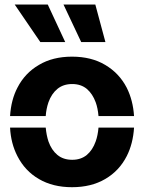

<svg xmlns="http://www.w3.org/2000/svg" viewBox="-20 -797 621 828"><path d="M290.5 10.3Q208 10.3 147.9 -24.9Q87.9 -59.6 55.2 -123.5Q26.9 -178.2 23.4 -246.6H177.2Q180.2 -213.9 189 -187Q202.1 -149.9 227.5 -128.9Q252.9 -107.9 291.5 -107.9Q329.1 -107.9 354.5 -128.9Q379.4 -149.9 392.6 -187Q401.9 -212.9 404.8 -246.6H558.1Q553.7 -176.8 526.4 -123.5Q494.1 -60.1 433.6 -24.9Q373.5 10.3 290.5 10.3ZM23.4 -296.4Q27.8 -366.7 55.2 -418.9Q87.4 -481.9 147.9 -517.1Q207.5 -552.7 290.5 -552.7Q374 -552.7 433.6 -517.1Q494.1 -481.4 526.4 -418.9Q553.7 -364.7 558.1 -296.4H404.8Q401.9 -330.6 392.6 -356Q379.4 -392.1 354.5 -413.6Q329.1 -434.6 291.5 -434.6Q252.9 -434.6 227.5 -413.6Q202.1 -392.6 189 -356Q179.2 -327.1 177.2 -296.4ZM43.5 -777.3H186L261.2 -615.7H153.8ZM253.9 -777.3H391.1L434.6 -615.7H330.1Z"/></svg>

Font: Inter Tight Stencil
Style: Bold
Weight: 700
Designer: Rasmus Andersson
Foundry: rsms
Version: Version 3.004;Glyphs 3.1.2 (3151)